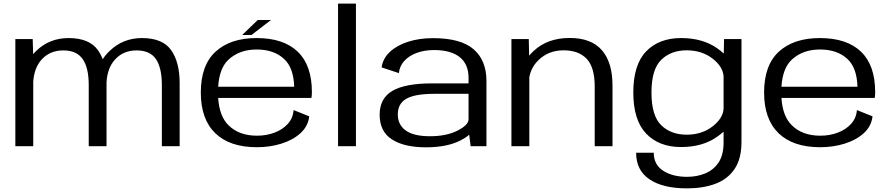

<svg xmlns="http://www.w3.org/2000/svg" viewBox="-20 -805 4902 1057"><path d="M64.5 0V-590H160L162.5 -507Q170.5 -516.5 179.5 -525Q253 -595.5 357.5 -595.5Q471.5 -595.5 519 -529Q535 -506.5 545.5 -479Q561 -503 583.5 -524.5Q657 -595.5 761.5 -595.5Q875 -595.5 922 -529.2Q969 -463 969 -348V0H871V-336.5Q871 -432.5 838.2 -480Q805.5 -527.5 732 -527.5Q658 -527.5 612 -476Q571 -430 566.5 -352Q566.5 -350 566.5 -348V0H468.5V-336.5Q468.5 -432.5 435 -480Q401.5 -527.5 328.5 -527.5Q254 -527.5 208 -476Q168.5 -431 163 -356V0Z M1395 5.5Q1244.5 5.5 1165 -71.8Q1085.5 -149 1085.5 -295.5Q1085.5 -446.5 1167.2 -521Q1249 -595.5 1392.5 -595.5Q1541 -595.5 1619 -520.5Q1697 -445.5 1697 -298.5Q1697 -280 1694.5 -266H1181Q1187.5 -165 1238 -115.5Q1296 -58 1395 -58Q1447 -58 1491.8 -75Q1536.5 -92 1564.8 -123.5Q1593 -155 1596.5 -199L1682.5 -164.5Q1676 -109.5 1634.2 -71.8Q1592.5 -34 1529.2 -14.2Q1466 5.5 1395 5.5ZM1181 -327.5H1599.5Q1596.5 -432.5 1543.5 -481Q1487.5 -532.5 1393 -532.5Q1300 -532.5 1240 -478.5Q1187.5 -431.5 1181 -327.5ZM1313.5 -612.5 1399 -695H1472L1364.5 -612.5Z M1841 0V-785H1939.5V0Z M2571 0 2563 -63.5Q2546.5 -48.5 2521 -35Q2445.5 6 2325.5 6Q2204.5 6 2137.2 -37.8Q2070 -81.5 2070 -173.5Q2070 -263.5 2140.2 -304.8Q2210.5 -346 2360 -346H2559.5V-376Q2559.5 -451.5 2510.8 -490.5Q2462 -529.5 2369.5 -529.5Q2317 -529.5 2274.2 -513.8Q2231.5 -498 2205.5 -469.5Q2179.5 -441 2176 -402.5L2081 -434Q2088 -484 2127 -520Q2166 -556 2227.5 -575.5Q2289 -595 2363.5 -595Q2516.5 -595 2587.2 -534Q2658 -473 2658 -359V0ZM2559.5 -148V-288.5H2372.5Q2264.5 -288.5 2217.2 -261.5Q2170 -234.5 2170 -175Q2170 -118.5 2213.5 -86.8Q2257 -55 2347 -55Q2438 -55 2498.8 -86Q2559.5 -117 2559.5 -148Z M2795.5 0V-590H2891L2893 -498.5Q2904.5 -512 2918.5 -525Q2994.5 -596 3116.5 -596Q3234.5 -596 3293.2 -529Q3352 -462 3352 -333V0H3254V-328Q3254 -435 3209.5 -481.5Q3165 -528 3083 -528Q3000.5 -528 2945.5 -475Q2904.5 -436 2894 -380.5V0Z M3762.5 232Q3629 232 3555.5 182.2Q3482 132.5 3482 36H3579Q3579 101.5 3631 135Q3683 168.5 3762.5 168.5Q3815.5 168.5 3861.2 150.2Q3907 132 3935.2 90.5Q3963.5 49 3963.5 -21.5V-80Q3947.5 -65.5 3925.5 -50.5Q3846.5 4.5 3729.5 4.5Q3608 4.5 3537.2 -69.5Q3466.5 -143.5 3466.5 -296Q3466.5 -449 3537.2 -522.2Q3608 -595.5 3729.5 -595.5Q3846.5 -595.5 3925.5 -541Q3948.5 -525.5 3964.5 -510L3966 -590H4062V-23.5Q4062 69 4024 125.2Q3986 181.5 3918.5 206.8Q3851 232 3762.5 232ZM3963.5 -384.5Q3960 -437.5 3904 -481.5Q3844.5 -528 3760.5 -528Q3673.5 -528 3620 -475.5Q3566.5 -423 3566.5 -295.5Q3566.5 -168 3620 -115.8Q3673.5 -63.5 3760.5 -63.5Q3844.5 -63.5 3904 -110Q3960 -154 3963.5 -206.5Z M4496 5.5Q4345.5 5.5 4266 -71.8Q4186.5 -149 4186.5 -295.5Q4186.5 -446.5 4268.2 -521Q4350 -595.5 4493.5 -595.5Q4642 -595.5 4720 -520.5Q4798 -445.5 4798 -298.5Q4798 -280 4795.5 -266H4282Q4288.5 -165 4339 -115.5Q4397 -58 4496 -58Q4548 -58 4592.8 -75Q4637.5 -92 4665.8 -123.5Q4694 -155 4697.5 -199L4783.5 -164.5Q4777 -109.5 4735.2 -71.8Q4693.5 -34 4630.2 -14.2Q4567 5.5 4496 5.5ZM4282 -327.5H4700.5Q4697.5 -432.5 4644.5 -481Q4588.5 -532.5 4494 -532.5Q4401 -532.5 4341 -478.5Q4288.5 -431.5 4282 -327.5Z"/></svg>

Font: Anybody ExtraExpanded
Style: Regular
Weight: 400
Width: 8
Designer: Tyler Finck
Foundry: Etcetera Type Company
Version: Version 1.010; ttfautohint (v1.8.3) -l 8 -r 50 -G 200 -x 14 